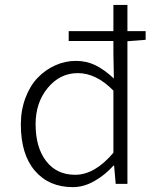

<svg xmlns="http://www.w3.org/2000/svg" viewBox="-20 -749 640 782"><path d="M276.9 13.2Q179.2 13.2 122.1 -53.5Q64.9 -120.1 64.9 -242.2Q64.9 -300.3 83.5 -349.9Q102.1 -399.4 133.1 -431.9Q164.1 -464.4 204.6 -482.7Q245.1 -501 289.1 -501Q332.5 -501 368.9 -483.2Q405.3 -465.3 443.8 -429.2L441.9 -530.8V-582H259.8V-622.1H441.9V-729H499V-622.1H573.2V-586.9L499 -581.1V0H451.2L444.8 -74.2H441.9Q408.2 -36.6 364.7 -11.7Q321.3 13.2 276.9 13.2ZM286.1 -37.1Q366.2 -37.1 441.9 -127V-379.9Q372.1 -451.2 296.9 -451.2Q224.6 -451.2 174.8 -391.4Q125 -331.5 125 -243.2Q125 -148.4 168 -92.8Q210.9 -37.1 286.1 -37.1Z"/></svg>

Font: Office Code Pro Light
Style: Regular
Weight: 300
Designer: Nathan Rutzky & Paul D. Hunt
Foundry: Adobe Systems Incorporated
Version: Version 1.004;PS 001.004;hotconv 1.0.70;makeotf.lib2.5.58329